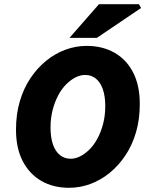

<svg xmlns="http://www.w3.org/2000/svg" viewBox="-20 -880 710 912"><path d="M308 12Q233 12 176.5 -20.5Q120 -53 88 -114.5Q56 -176 56 -264Q56 -337 74 -398.5Q92 -460 124.5 -508.5Q157 -557 199.5 -591.5Q242 -626 291 -644Q340 -662 392 -662Q467 -662 524 -629.5Q581 -597 612.5 -535.5Q644 -474 644 -386Q644 -313 626 -251.5Q608 -190 575.5 -141.5Q543 -93 500.5 -58.5Q458 -24 409 -6Q360 12 308 12ZM316 -126Q338 -126 361 -137.5Q384 -149 405.5 -170.5Q427 -192 443.5 -223Q460 -254 470 -292.5Q480 -331 480 -376Q480 -423 468.5 -456Q457 -489 435.5 -506.5Q414 -524 384 -524Q362 -524 339 -512.5Q316 -501 294.5 -479.5Q273 -458 256.5 -427Q240 -396 230 -357.5Q220 -319 220 -274Q220 -227 231.5 -194Q243 -161 264.5 -143.5Q286 -126 316 -126ZM310 -700 450 -860H640L650 -842L440 -700Z"/></svg>

Font: Source Sans 3 ExtraLight Black
Style: Italic
Weight: 900
Italic angle: -11°
Version: Version 3.052;hotconv 1.1.0;makeotfexe 2.6.0